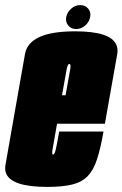

<svg xmlns="http://www.w3.org/2000/svg" viewBox="-52 -729 481 754"><path d="M134 5Q-4.5 5 -27.5 -46.5Q-34 -61.5 -30.5 -81.5Q-15.5 -168 7.5 -298Q30.5 -428 46.2 -517Q62 -606 243 -606Q381 -606 404.5 -554Q412 -538 408.5 -517Q392.5 -428 370.5 -303Q365 -271 360 -243H172Q157 -160 154.5 -143.5Q151 -124.5 155.5 -122Q156 -122 156.5 -122Q162 -122 166.5 -140Q171 -158 180.5 -212.5H354.5Q343 -146.5 329.2 -104Q315.5 -61.5 292.8 -37.8Q270 -14 232 -4.5Q194 5 134 5ZM191.5 -355H205.5Q220 -435 223.5 -455.5Q227 -475 222 -477.5Q221.5 -478 220.5 -478Q213.5 -478 209.5 -455.5Q206.5 -438 191.5 -355ZM247 -615Q227.5 -615 216 -628.8Q204.5 -642.5 208 -662Q212 -681.5 227.8 -695.2Q243.5 -709 263 -709Q282.5 -709 294.2 -695.2Q306 -681.5 302 -662Q298.5 -642.5 282.5 -628.8Q266.5 -615 247 -615Z"/></svg>

Font: Anybody UltraCondensed Black
Style: Italic
Weight: 900
Width: 1
Italic angle: -10°
Designer: Tyler Finck
Foundry: Etcetera Type Company
Version: Version 1.010; ttfautohint (v1.8.3) -l 8 -r 50 -G 200 -x 14 